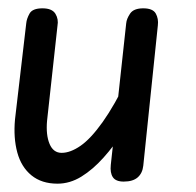

<svg xmlns="http://www.w3.org/2000/svg" viewBox="-20 -436 471 461"><path d="M277 0Q258 0 251 -10.5Q244 -21 246 -40L283 -380Q284 -391 292.5 -403.5Q301 -416 324 -416Q347 -416 354 -403.5Q361 -391 359 -375L324 -38Q322 -20 310.5 -10Q299 0 277 0ZM118 5Q80 5 55.5 -15Q31 -35 21.5 -70Q12 -105 16 -149L43 -380Q44 -391 51 -403.5Q58 -416 82 -416Q105 -416 113 -403Q121 -390 118 -374L93 -146Q90 -112 99 -90.5Q108 -69 128 -69Q149 -69 173.5 -86Q198 -103 226.5 -143Q255 -183 287 -249L277 -121Q254 -86 228.5 -57.5Q203 -29 175.5 -12Q148 5 118 5Z"/></svg>

Font: Edu NSW ACT Foundation Medium
Style: Regular
Weight: 500
Version: Version 1.003